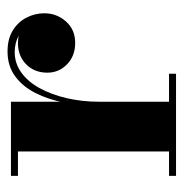

<svg xmlns="http://www.w3.org/2000/svg" viewBox="-8 -502 510 535"><g transform="rotate(-90 247.5 -235.0)"><path d="M219.5 -213.5Q219.5 -263.5 228.2 -309.5Q237 -355.5 255.2 -391.5Q273.5 -427.5 302.2 -448.5Q331 -469.5 371 -469.5Q406 -469.5 429.8 -454.8Q453.5 -440 465.5 -416.5Q477.5 -393 477.5 -367Q477.5 -332.5 454.8 -306.8Q432 -281 395 -281Q358.5 -281 335.2 -303.8Q312 -326.5 312 -358.5Q312 -394.5 335.2 -417.5Q358.5 -440.5 394.5 -440.5Q418.5 -440.5 437 -430.2Q455.5 -420 466 -403.2Q476.5 -386.5 476.5 -367H457Q457 -389 446.2 -407.8Q435.5 -426.5 415.5 -438Q395.5 -449.5 369 -449.5Q338 -449.5 312.5 -431.2Q287 -413 269 -380.2Q251 -347.5 241 -304.8Q231 -262 231 -213.5ZM231 -460V-19.5H309V0H24.5V-19.5H92.5V-440.5H24.5V-460Z"/></g></svg>

Font: Bodoni Moda
Style: Bold
Weight: 700
Designer: Owen Earl
Foundry: indestructible type
Version: Version 2.005